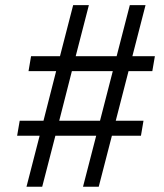

<svg xmlns="http://www.w3.org/2000/svg" viewBox="-20 -713 626 733"><path d="M296.9 0H356.9L407.2 -194.8H518.1L527.8 -252H421.9L470.7 -441.4H561.5L571.3 -498.5H485.4L535.6 -693.4H475.6L425.3 -498.5H269L319.3 -693.4H259.3L209 -498.5H98.6L88.9 -441.4H194.3L146 -252H55.2L45.4 -194.8H131.3L81.1 0H141.1L191.4 -194.8H347.2ZM206.1 -252 254.4 -441.4H410.6L361.8 -252Z"/></svg>

Font: Cascadia Mono PL Light
Style: Italic
Weight: 300
Italic angle: -10°
Monospace: yes
Designer: Aaron Bell
Foundry: Saja Typeworks
Version: Version 2404.023